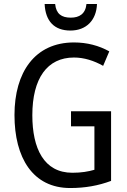

<svg xmlns="http://www.w3.org/2000/svg" viewBox="-20 -938 640 968"><path d="M469 -918H416C411 -868 380 -849 337 -849C290 -849 263 -868 258 -918H205C209 -831 254 -784 335 -784C415 -784 466 -836 469 -918ZM338 -377V-301H456V-82C425 -73 390 -67 345 -67C201 -67 143 -190 143 -357C143 -543 218 -648 353 -648C404 -648 454 -632 500 -606L531 -679C479 -708 419 -724 353 -724C156 -724 53 -574 53 -358C53 -143 145 10 334 10C409 10 476 -2 540 -26V-377Z"/></svg>

Font: Noto Sans Sinhala Condensed
Style: Regular
Weight: 400
Width: 3
Designer: Jelle Bosma - Monotype Design Team
Foundry: Monotype Imaging Inc.
Version: Version 2.006